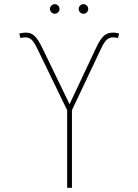

<svg xmlns="http://www.w3.org/2000/svg" viewBox="-20 -892 657 912"><path d="M71.7 0ZM321.7 0H299V-368.6L158.4 -658.4Q140.6 -694.6 128.9 -704.2Q116.8 -714.5 101.6 -714.5Q94.8 -714.5 88.8 -713.6Q82.7 -712.7 76.7 -711.6L71.7 -733Q88.1 -736.5 102.3 -737.2Q127.5 -737.2 144.2 -721.2Q160.5 -706 180.4 -665.5L310.4 -397L436.8 -665.5Q455.6 -705.6 472.7 -721.2Q490.1 -737.2 517 -737.2Q530.5 -737.2 545.5 -733L540.5 -711.6Q526.3 -714.5 517 -714.5Q501.1 -714.5 487.9 -704.2Q475.1 -693.5 458.8 -658.4L321.7 -368.6ZM240.1 -826.7Q230.8 -826.7 224.1 -833.5Q217.3 -840.2 217.3 -849.4Q217.3 -858.7 224.1 -865.4Q230.8 -872.2 240.1 -872.2Q249.3 -872.2 256 -865.4Q262.8 -858.7 262.8 -849.4Q262.8 -840.2 256 -833.5Q249.3 -826.7 240.1 -826.7ZM376.4 -826.7Q367.2 -826.7 360.4 -833.5Q353.7 -840.2 353.7 -849.4Q353.7 -858.7 360.4 -865.4Q367.2 -872.2 376.4 -872.2Q385.7 -872.2 392.4 -865.4Q399.1 -858.7 399.1 -849.4Q399.1 -840.2 392.4 -833.5Q385.7 -826.7 376.4 -826.7Z"/></svg>

Font: Linik Sans Thin
Style: Regular
Weight: 100
Designer: Fonts by Rasmus Andersson / Changes by Cristiano Sobral with parts from Marc Monis
Foundry: rsms
Version: Version 3.020; ttfautohint (v1.6)